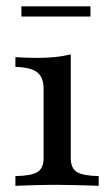

<svg xmlns="http://www.w3.org/2000/svg" viewBox="-20 -601 361 621"><path d="M29.8 0V-31.5Q80.6 -32.3 100.8 -44.4Q121 -56.5 121 -89.5V-313.7Q121 -350 101.2 -366.5Q81.5 -383.1 29.8 -384.7V-416.1Q45.2 -415.3 62.9 -414.5Q80.6 -413.7 99.2 -413.7Q129.8 -413.7 157.7 -416.5Q185.5 -419.4 208.9 -425V-89.5Q208.9 -56.5 229 -44.4Q249.2 -32.3 299.2 -31.5V0Q287.1 -0.8 264.9 -1.2Q242.7 -1.6 216.5 -2.4Q190.3 -3.2 164.5 -3.2Q126.6 -3.2 87.9 -2Q49.2 -0.8 29.8 0ZM49.2 -547.6V-580.6H272.6V-547.6Z"/></svg>

Font: Playfair 12pt Medium
Style: Regular
Weight: 500
Designer: Claus Eggers Sørensen
Foundry: Claus Eggers Sørensen
Version: Version 2.000;gftools[0.9.28]